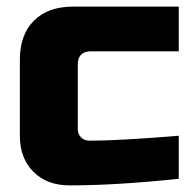

<svg xmlns="http://www.w3.org/2000/svg" viewBox="-20 -550 590 580"><path d="M520 -10Q333 10 190 10Q122 10 81 -31Q40 -72 40 -140V-370Q40 -445 82.5 -487.5Q125 -530 200 -530H520V-395H255Q215 -395 215 -355V-160Q215 -145 225 -135Q235 -125 250 -125Q340 -125 520 -140Z"/></svg>

Font: Russo One
Style: Regular
Weight: 400
Designer: Jovanny lemonad
Foundry: Jovanny Lemonad
Version: Version 1.001